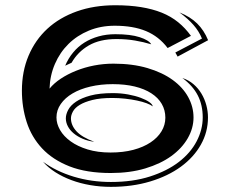

<svg xmlns="http://www.w3.org/2000/svg" viewBox="-20 -645 866 732"><path d="M63.5 -299.3Q63.5 -372.6 88.9 -432.6Q114.3 -492.7 160.6 -535.4Q207 -578.1 272.9 -601.6Q338.9 -625 419.4 -625Q473.6 -625 517.6 -617.9Q561.5 -610.8 596.7 -596.7Q631.8 -582.5 659.2 -560.3Q686.5 -538.1 708 -508.3L619.1 -461.9Q585.9 -505.9 536.9 -526.4Q487.8 -546.9 417.5 -546.9Q363.8 -546.9 318.8 -528.3Q273.9 -509.8 241.2 -477.5Q208.5 -445.3 189.5 -401.4Q170.4 -357.4 168.9 -307.1Q185.5 -327.6 211.7 -345Q237.8 -362.3 270 -375.2Q302.2 -388.2 338.6 -395.3Q375 -402.3 412.6 -402.3Q485.4 -402.3 542.2 -385.5Q599.1 -368.7 638.2 -340.3Q677.2 -312 697.5 -274.9Q717.8 -237.8 717.8 -197.3Q717.8 -156.2 695.8 -117.9Q673.8 -79.6 633.1 -50Q592.3 -20.5 533.9 -2.9Q475.6 14.6 402.3 14.6Q309.6 14.6 245.1 -10.7Q180.7 -36.1 140.4 -79.3Q100.1 -122.6 81.8 -179.4Q63.5 -236.3 63.5 -299.3ZM648.4 -444.8 750 -498Q738.3 -526.4 717.5 -550Q696.8 -573.7 664.1 -597.7Q705.6 -581.1 731.7 -555.4Q757.8 -529.8 773.4 -491.7L657.2 -429.2ZM228.5 -394.5Q240.2 -422.4 258.8 -444.8Q277.3 -467.3 301.8 -482.7Q326.2 -498 356 -506.3Q385.7 -514.6 419.9 -514.6Q477.5 -514.6 512.7 -503.2Q547.9 -491.7 556.6 -476.1Q527.3 -484.9 494.6 -490.5Q461.9 -496.1 423.8 -496.1Q360.8 -496.1 318.8 -471.9Q276.9 -447.8 252.9 -405.8ZM144 -28.3Q194.3 8.3 261.2 28.6Q328.1 48.8 402.8 48.8Q486.8 48.8 552 27.8Q617.2 6.8 661.9 -27.6Q706.5 -62 729.7 -106.4Q752.9 -150.9 752.9 -197.3Q752.9 -244.6 734.1 -281.2Q715.3 -317.9 675.3 -347.7Q699.2 -339.8 717.5 -324.2Q735.8 -308.6 748 -288.1Q760.3 -267.6 766.6 -244.1Q772.9 -220.7 772.9 -197.3Q772.9 -141.6 745.8 -93.5Q718.8 -45.4 669.7 -9.5Q620.6 26.4 552.5 46.9Q484.4 67.4 402.8 67.4Q362.3 67.4 324 60.8Q285.6 54.2 252.2 41.7Q218.8 29.3 191.2 11.7Q163.6 -5.9 144 -28.3ZM195.3 -197.3Q195.3 -172.9 209.2 -148.9Q223.1 -125 249.5 -106Q275.9 -86.9 314.2 -75.2Q352.5 -63.5 401.4 -63.5Q449.7 -63.5 488.3 -73.7Q526.9 -84 554 -102.1Q581.1 -120.1 595.7 -144.3Q610.4 -168.5 610.4 -196.3Q610.4 -225.1 596.7 -248.8Q583 -272.5 556.9 -289.3Q530.8 -306.2 493.7 -315.2Q456.5 -324.2 409.7 -324.2Q363.8 -324.2 324.5 -314.9Q285.2 -305.7 256.6 -288.8Q228 -272 211.7 -248.5Q195.3 -225.1 195.3 -197.3ZM231 -193.8Q231 -209 240 -226.1Q249 -243.2 269.8 -257.3Q290.5 -271.5 325 -280.8Q359.4 -290 410.2 -290Q440.9 -290 468.5 -284.9Q496.1 -279.8 516.8 -272Q537.6 -264.2 549.8 -255.4Q562 -246.6 562 -239.3Q554.7 -245.6 538.8 -251.5Q522.9 -257.3 502.2 -261.7Q481.4 -266.1 457 -268.8Q432.6 -271.5 408.2 -271.5Q362.8 -271.5 332.5 -263.9Q302.2 -256.3 283.9 -245.1Q265.6 -233.9 258.1 -220Q250.5 -206.1 250.5 -193.8Q250.5 -167.5 271.5 -144.5Q292.5 -121.6 339.4 -104.5Q314.9 -107.4 295.2 -116Q275.4 -124.5 261 -136.5Q246.6 -148.4 238.8 -163.3Q231 -178.2 231 -193.8Z"/></svg>

Font: Vast Shadow
Style: Regular
Weight: 400
Designer: Nicole Fally
Foundry: Nicole Fally
Version: Version 1.002